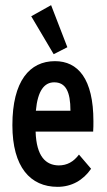

<svg xmlns="http://www.w3.org/2000/svg" viewBox="-20 -713 415 744"><path d="M188 -503 241 -530 178 -693 101 -650ZM203 11C257 11 302 -14 333 -59L286 -114C265 -86 240 -72 207 -72C158 -73 121 -106 118 -203H341C342 -216 342 -230 342 -243C342 -408 282 -476 193 -476C95 -476 28 -399 28 -228C28 -65 98 11 203 11ZM119 -284C126 -362 152 -394 190 -394C234 -394 253 -359 253 -284Z"/></svg>

Font: Inconsolata Condensed
Style: Bold
Weight: 700
Width: 3
Monospace: yes
Designer: Raph Levien, Cyreal, Brenton Simpson
Foundry: Raph Levien, Cyreal, Google
Version: Version 3.100